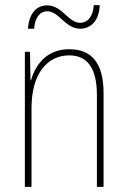

<svg xmlns="http://www.w3.org/2000/svg" viewBox="-20 -729 498 749"><path d="M89 -617H113C117 -667 140 -685 164 -685C211 -685 234 -617 293 -617C333 -617 367 -647 369 -709H346C342 -661 320 -640 293 -640C246 -640 223 -708 164 -708C125 -708 94 -681 89 -617ZM250 -537C161 -537 118 -475 101 -416H99L97 -527H77V0H103V-308C103 -445 167 -513 250 -513C317 -513 358 -468 358 -359V0H384V-366C384 -485 336 -537 250 -537Z"/></svg>

Font: Noto Sans Devanagari Condensed Thin
Style: Regular
Weight: 100
Width: 3
Designer: Jelle Bosma - Monotype Design Team
Foundry: Monotype Imaging Inc.
Version: Version 2.004